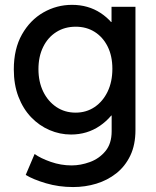

<svg xmlns="http://www.w3.org/2000/svg" viewBox="-20 -547 633 780"><path d="M276.9 212.9Q218.8 212.9 166.7 197.5Q114.7 182.1 84.5 163.6L120.6 78.6Q145 96.2 186.3 110.6Q227.5 125 271 125Q307.6 125 345.2 111.3Q382.8 97.7 408.2 67.1Q433.6 36.6 433.6 -13.7V-77.6H418.5L438 -125V-407.7L410.6 -457.5H433.1V-519.5H530.3V-19Q530.3 41.5 509.3 85.2Q488.3 128.9 452.4 157.2Q416.5 185.5 371.3 199.2Q326.2 212.9 276.9 212.9ZM268.6 -0.5Q223.1 -0.5 181.2 -18.6Q139.2 -36.6 106.4 -70.8Q73.7 -105 54.9 -154.1Q36.1 -203.1 36.1 -265.1Q36.1 -348.6 69.3 -407.2Q102.5 -465.8 156.5 -496.6Q210.4 -527.3 272.5 -527.3Q338.4 -527.3 388.9 -494.1Q439.5 -460.9 468 -402.3Q496.6 -343.8 496.6 -268.6Q496.6 -191.9 466.8 -131.3Q437 -70.8 385.5 -35.6Q334 -0.5 268.6 -0.5ZM287.1 -89.4Q330.6 -89.4 364.3 -112.1Q397.9 -134.8 417.2 -174.8Q436.5 -214.8 436.5 -267.6Q436.5 -319.8 417.2 -358.2Q397.9 -396.5 364.5 -417.5Q331.1 -438.5 287.6 -438.5Q242.7 -438.5 208.5 -416.7Q174.3 -395 155.3 -356.2Q136.2 -317.4 136.2 -266.1Q136.2 -214.8 155.5 -175Q174.8 -135.3 209 -112.3Q243.2 -89.4 287.1 -89.4Z"/></svg>

Font: Reddit Sans Medium
Style: Regular
Weight: 500
Designer: Stephen Hutchings
Foundry: Reddit
Version: Version 1.014